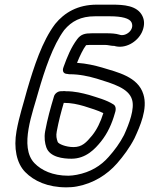

<svg xmlns="http://www.w3.org/2000/svg" viewBox="-20 -709 642 825"><path d="M247 -317H241C228 -317 215 -306 212 -295C197 -245 184 -199 174 -145C169 -117 173 -93 179 -76C194 -33 252 -27 287 -27C350 -27 389 -70 414 -101C442 -136 461 -177 474 -224C480 -241 477 -254 468 -260C437 -280 397 -290 363 -301C333 -309 302 -317 263 -317C257 -318 254 -318 247 -317ZM254 -267C287 -267 313 -261 341 -253C369 -244 400 -235 424 -223C412 -184 396 -152 376 -127C351 -97 333 -77 296 -77C262 -77 231 -91 228 -99C223 -113 220 -125 224 -145C232 -188 242 -226 254 -267ZM440 -566H375C345 -566 328 -562 312 -541C285 -505 269 -465 253 -421C250 -414 244 -391 272 -391C274 -390 277 -390 279 -390C323 -390 361 -381 396 -371C467 -349 532 -330 547 -282C560 -243 535 -177 513 -129C495 -94 472 -63 447 -35C413 4 368 31 310 42C298 44 286 46 274 46C206 46 158 23 128 -8C61 -78 122 -229 145 -315C172 -408 207 -514 256 -580C288 -618 327 -639 388 -639H453C504 -639 537 -630 545 -613C560 -581 520 -550 493 -560C478 -565 455 -566 440 -566ZM465 -512H470C517 -497 570 -528 590 -571C600 -593 603 -618 592 -640C570 -686 510 -689 461 -689H396C314 -689 257 -655 217 -606C161 -532 126 -423 96 -321C80 -260 63 -212 51 -146C38 -73 51 -8 88 30C126 69 185 96 265 96C280 96 296 95 311 92C381 79 440 42 483 -7C510 -38 537 -74 558 -115C581 -165 616 -242 596 -304C573 -380 483 -399 418 -419C386 -428 353 -436 311 -439C323 -469 337 -498 350 -515C356 -515 362 -516 366 -516H431C444 -516 457 -512 465 -512Z"/></svg>

Font: Blanket
Style: BdOutlineObl
Weight: 700
Foundry: Cannot Into Space Fonts
Version: Version 0.9